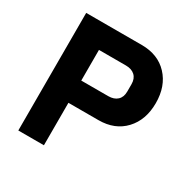

<svg xmlns="http://www.w3.org/2000/svg" viewBox="-158 -843 972 987"><g transform="rotate(30 328.0 -349.0)"><path d="M77 0V-698H407Q504 -698 561.5 -636.5Q619 -575 619 -475Q619 -375 561.5 -313.5Q504 -252 407 -252H229V0ZM229 -384H389Q423 -384 442.5 -402Q462 -420 462 -453V-497Q462 -530 442.5 -548Q423 -566 389 -566H229Z"/></g></svg>

Font: Anuphan
Style: Bold
Weight: 700
Designer: Mike Abbink, Paul van der Laan, Pieter van Rosmalen, Mint Tantisuwanna
Foundry: Bold Monday; Cadson Demak
Version: Version 3.002;hotconv 1.0.109;makeotfexe 2.5.65596